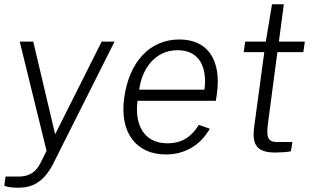

<svg xmlns="http://www.w3.org/2000/svg" viewBox="-23 -710 1469 895"><path d="M64 165C127 165 179 139 222 59L511 -516H451L234 -84L132 -516H69L194 -7L164 53C147 84 122 115 56 113H3L-3 155C-3 155 10 165 64 165Z M618 -240H983L988 -272C1010 -431 945 -526 813 -526C675 -526 579 -421 556 -254C533 -87 616 10 750 10C834 10 909 -29 955 -110L904 -128C870 -74 828 -42 757 -42C645 -42 604 -133 618 -240ZM626 -292C637 -383 696 -476 805 -476C906 -476 944 -397 930 -292Z M1391 -467 1398 -516H1277L1300 -690H1245L1216 -516H1120L1113 -467H1209L1162 -120C1151 -37 1172 1 1260 1C1281 1 1320 -1 1333 -5L1340 -48H1268C1234 -48 1217 -61 1225 -126L1270 -467Z"/></svg>

Font: United Sans ExtraLight
Style: Italic
Weight: 200
Italic angle: -8°
Designer: Pablo Impallari, Rodrigo Fuenzalida (Modified by Dan O. Williams)
Version: Version 1.000;PS 001.000;hotconv 1.0.88;makeotf.lib2.5.64775